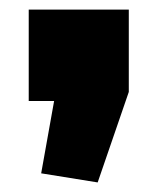

<svg xmlns="http://www.w3.org/2000/svg" viewBox="-20 -211 329 401"><path d="M249 -191V-19L184 170L66 151L93 0H40V-191Z"/></svg>

Font: Pathway Extreme SemiCondensed Black
Style: Regular
Weight: 900
Width: 4
Version: Version 1.001;gftools[0.9.26]